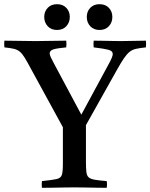

<svg xmlns="http://www.w3.org/2000/svg" viewBox="-45 -895 717 916"><path d="M512 -560 365 -298V-124Q365 -93 367 -75Q369 -57 378 -49Q387 -41 407 -37.5Q427 -34 464 -31Q467 -15 464 1Q443 1 414 0.5Q385 0 356.5 -0.5Q328 -1 309 -1Q290 -1 262 -0.5Q234 0 205 0.5Q176 1 155 1Q153 -14 155 -31Q203 -36 224 -40.5Q245 -45 250 -60.5Q255 -76 255 -111V-288L103 -566Q85 -600 73 -619.5Q61 -639 49.5 -648.5Q38 -658 21.5 -662Q5 -666 -24 -669Q-26 -685 -24 -701Q12 -701 50 -700Q88 -699 125 -699Q157 -699 196 -700Q235 -701 271 -701Q273 -686 271 -669Q228 -665 210 -659.5Q192 -654 192 -640Q192 -633 197.5 -621.5Q203 -610 212 -593L343 -348L475 -592Q493 -625 493 -637Q493 -652 472.5 -657.5Q452 -663 402 -669Q400 -686 402 -701Q418 -701 443 -700.5Q468 -700 492.5 -699.5Q517 -699 533 -699Q565 -699 592.5 -700Q620 -701 651 -701Q653 -685 651 -669Q622 -666 604 -662Q586 -658 573 -647.5Q560 -637 546 -616.5Q532 -596 512 -560ZM166 -814Q166 -840 182.5 -857.5Q199 -875 227 -875Q255 -875 271.5 -857.5Q288 -840 288 -814Q288 -788 271.5 -770Q255 -752 227 -752Q199 -752 182.5 -770Q166 -788 166 -814ZM369 -814Q369 -840 385.5 -857.5Q402 -875 430 -875Q458 -875 474.5 -857.5Q491 -840 491 -814Q491 -788 474.5 -770Q458 -752 430 -752Q402 -752 385.5 -770Q369 -788 369 -814Z"/></svg>

Font: Castoro
Style: Regular
Weight: 400
Designer: John Hudson
Foundry: Tiro Typeworks Ltd.
Version: Version 2.04